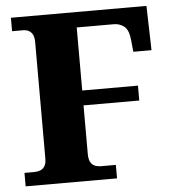

<svg xmlns="http://www.w3.org/2000/svg" viewBox="-52 -762 737 810"><g transform="rotate(-5 317.0 -357.0)"><path d="M24 0V-57H62Q80 -57 92 -62Q104 -67 110.5 -78.5Q117 -90 117 -111V-602Q117 -624 110.5 -635.5Q104 -647 93.5 -652Q83 -657 71 -657H24V-714H598L603 -526H526L521 -576Q517 -619 498 -634Q479 -649 454 -649H297V-382H533V-319H297V-114Q297 -93 303 -80.5Q309 -68 321 -62.5Q333 -57 350 -57H411V0Z"/></g></svg>

Font: Noto Serif Thai ExtraBold
Style: Regular
Weight: 800
Version: Version 2.001